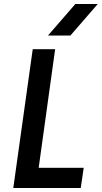

<svg xmlns="http://www.w3.org/2000/svg" viewBox="-20 -948 513 968"><path d="M47 0 145 -700H258L175 -102H402L387 0ZM222 -769 360 -928H473L335 -769Z"/></svg>

Font: Finlandica Medium
Style: Italic
Weight: 500
Italic angle: -8°
Designer: Niklas Ekholm, Juho Hiilivirta, Jaakko Suomalainen
Foundry: Helsinki Type Studio
Version: Version 1.063